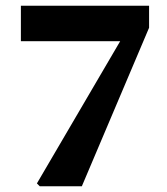

<svg xmlns="http://www.w3.org/2000/svg" viewBox="-20 -651 582 671"><path d="M53 -631H501V-554L266 0H119L109 -10L400 -507H53Z"/></svg>

Font: TypoPRO Source Serif Pro
Style: Bold
Weight: 700
Designer: Frank Grießhammer
Foundry: Adobe Systems Incorporated
Version: Version 1.017;PS 1.0;hotconv 1.0.79;makeotf.lib2.5.61930